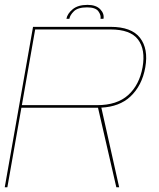

<svg xmlns="http://www.w3.org/2000/svg" viewBox="-21 -788 670 808"><path d="M-1 0 118 -675H444.5Q532.5 -675 568.2 -628.8Q604 -582.5 590.5 -505Q577 -427.5 527 -381Q481.5 -339 405.5 -335L480.5 0H468.5L391.5 -334.5Q390 -334.5 388.5 -334.5H69L10 0ZM71 -345.5H388Q471.5 -345.5 518.5 -388Q565.5 -430.5 579 -505Q592 -579.5 559.8 -621.8Q527.5 -664 444.5 -664H127ZM347.5 -767.5Q383 -767.5 400.8 -749Q418.5 -730.5 414.5 -709H402Q405 -724 393 -740.5Q381 -757 345.5 -757Q307 -757 290.2 -740.8Q273.5 -724.5 271 -709H258.5Q262.5 -730.5 284.8 -749Q307 -767.5 347.5 -767.5Z"/></svg>

Font: Anybody ExtraExpanded Thin
Style: Italic
Weight: 100
Width: 8
Italic angle: -10°
Designer: Tyler Finck
Foundry: Etcetera Type Company
Version: Version 1.010; ttfautohint (v1.8.3) -l 8 -r 50 -G 200 -x 14 